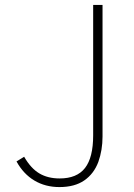

<svg xmlns="http://www.w3.org/2000/svg" viewBox="-20 -746 543 779"><path d="M47 -91 78 -110Q105 -63 139.5 -42.5Q174 -22 222 -22Q292 -22 325 -64.5Q358 -107 358 -197V-726H396V-192Q396 -137 379 -89Q361 -41 322 -14Q283 13 221 13Q164 13 119.5 -13.5Q75 -40 47 -91Z"/></svg>

Font: Merged Yaku Han JP Thin
Style: Regular
Weight: 250
Designer: Ryoko NISHIZUKA 西塚涼子 (kana, bopomofo & ideographs); Paul D. Hunt (Latin, Greek & Cyrillic); Sandoll Communications 산돌커뮤니
Foundry: Adobe
Version: Version 2.004